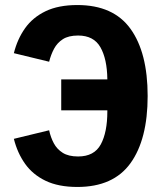

<svg xmlns="http://www.w3.org/2000/svg" viewBox="-20 -730 640 762"><path d="M287 12Q212 12 161 -12.5Q110 -37 79.5 -80Q49 -123 35 -179L175 -213Q181 -185 193.5 -161.5Q206 -138 229 -123.5Q252 -109 290 -109Q354 -109 380 -157Q406 -205 406 -288V-292H223V-415H406V-416Q405 -496 378.5 -542.5Q352 -589 290 -589Q252 -589 229.5 -574.5Q207 -560 194.5 -536.5Q182 -513 175 -485L35 -519Q49 -575 79.5 -618Q110 -661 161 -685.5Q212 -710 287 -710Q430 -710 498 -615.5Q566 -521 566 -349Q566 -177 498 -82.5Q430 12 287 12Z"/></svg>

Font: Lilex
Style: Regular
Weight: 400
Monospace: yes
Designer: Mike Abbink, Paul van der Laan, Pieter van Rosmalen, Mikhael Khrustik
Foundry: Mikhael Khrustik
Version: Version 2.510